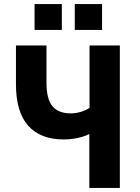

<svg xmlns="http://www.w3.org/2000/svg" viewBox="-20 -930 692 950"><path d="M422 0V-267Q407 -259 387 -253Q367 -247 344 -243.5Q321 -240 295 -240Q180 -240 119.5 -308Q59 -376 59 -512V-705H210V-520Q210 -440 239.5 -404.5Q269 -369 330 -369Q354 -369 378 -376Q402 -383 423 -396V-705H573V0ZM350 -782V-910H485V-782ZM151 -782V-910H286V-782Z"/></svg>

Font: Nunito Sans 7pt Condensed ExtraBold
Style: Regular
Weight: 800
Width: 3
Designer: Vernon Adams
Foundry: Vernon Adams
Version: Version 3.101;gftools[0.9.27]